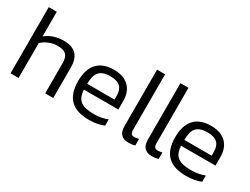

<svg xmlns="http://www.w3.org/2000/svg" viewBox="-58 -1179 2208 1693"><g transform="rotate(30 1046.0 -332.0)"><path d="M505 0V-310C505 -430 448 -484 333 -484C254 -484 196 -459 152 -423V-674H70V0H152V-355C189 -392 251 -418 305 -418C389 -418 423 -390 423 -307V0Z M702 -199H1053V-288C1053 -400 987 -484 847 -484C690 -484 620 -391 620 -239C620 -69 704 10 873 10C929 10 982 1 1023 -17V-81C984 -65 935 -56 889 -56C759 -56 710 -91 702 -199ZM849 -418C942 -418 980 -374 980 -297V-258H702C702 -365 736 -418 849 -418Z M1173 -674V-102C1173 -20 1212 10 1276 10C1299 10 1320 8 1341 0V-65C1326 -61 1311 -59 1296 -59C1268 -59 1255 -71 1255 -111V-674Z M1411 -674V-102C1411 -20 1450 10 1514 10C1537 10 1558 8 1579 0V-65C1564 -61 1549 -59 1534 -59C1506 -59 1493 -71 1493 -111V-674Z M1691 -199H2042V-288C2042 -400 1976 -484 1836 -484C1679 -484 1609 -391 1609 -239C1609 -69 1693 10 1862 10C1918 10 1971 1 2012 -17V-81C1973 -65 1924 -56 1878 -56C1748 -56 1699 -91 1691 -199ZM1838 -418C1931 -418 1969 -374 1969 -297V-258H1691C1691 -365 1725 -418 1838 -418Z"/></g></svg>

Font: Kanit Light
Style: Regular
Weight: 300
Designer: Katatrad Team
Foundry: CadsonDemak
Version: Version 1.000;PS 001.000;hotconv 1.0.88;makeotf.lib2.5.64775